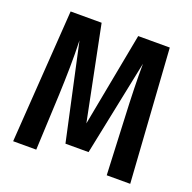

<svg xmlns="http://www.w3.org/2000/svg" viewBox="-123 -814 936 937"><g transform="rotate(20 345.0 -345.5)"><path d="M603 -691H439L347 -204L249 -691H88L41 0H161L174 -288C178 -387 180 -482 177 -573L285 -76H405L507 -572C506 -500 509 -394 514 -292L527 0H649Z"/></g></svg>

Font: Fira Sans Condensed Medium
Style: Regular
Weight: 500
Width: 3
Designer: Carrois Corporate & Edenspiekermann AG
Foundry: Carrois Corporate GbR & Edenspiekermann AG
Version: Version 4.202;PS 004.202;hotconv 1.0.88;makeotf.lib2.5.64775